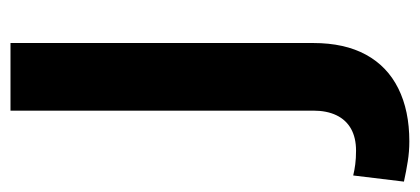

<svg xmlns="http://www.w3.org/2000/svg" viewBox="-237 -563 800 366"><g transform="rotate(90 163.0 -380.0)"><path d="M190.9 0H62V-577.1Q62 -636.7 84.2 -677.5Q106.4 -718.3 148.7 -739.3Q190.9 -760.3 249.5 -760.3Q269 -760.3 287.6 -757.3Q306.2 -754.4 326.2 -750L314.5 -653.3Q304.2 -655.8 293.2 -657.2Q282.2 -658.7 267.1 -658.7Q242.7 -658.7 225.6 -649.2Q208.5 -639.6 199.7 -621.3Q190.9 -603 190.9 -577.1Z"/></g></svg>

Font: Roboto SemiBold
Style: Regular
Weight: 600
Designer: Christian Robertson
Foundry: Google
Version: Version 3.009; 2024